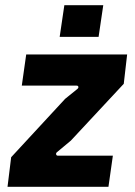

<svg xmlns="http://www.w3.org/2000/svg" viewBox="-20 -720 519 740"><path d="M9 0 23 -114 231 -339 278 -377Q283 -381 282 -385.5Q281 -390 275 -390H64L81 -510H470L457 -397L253 -178L199 -133Q195 -129 196.5 -124.5Q198 -120 203 -120H415L398 0ZM210 -578 228 -700H378L360 -578Z"/></svg>

Font: Finlandica
Style: Bold Italic
Weight: 700
Italic angle: -8°
Designer: Niklas Ekholm, Juho Hiilivirta, Jaakko Suomalainen
Foundry: Helsinki Type Studio
Version: Version 1.064; ttfautohint (v1.8.4.7-5d5b)